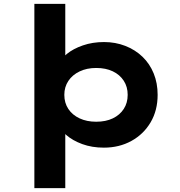

<svg xmlns="http://www.w3.org/2000/svg" viewBox="-20 -760 938 1000"><path d="M159 220V-740H320V-412L287 -421Q295 -452 328 -479Q361 -506 411.5 -523.5Q462 -541 522 -541Q581 -541 632.5 -521Q684 -501 722 -464.5Q760 -428 780.5 -377.5Q801 -327 801 -266Q801 -185 764.5 -123Q728 -61 664.5 -26Q601 9 521 9Q459 9 408.5 -9.5Q358 -28 325 -57Q292 -86 283 -117L320 -131V220ZM481 -126Q531 -126 567.5 -143.5Q604 -161 624.5 -192.5Q645 -224 645 -266Q645 -308 624.5 -339.5Q604 -371 567.5 -388.5Q531 -406 481 -406Q432 -406 394.5 -388Q357 -370 336 -338.5Q315 -307 315 -266Q315 -224 336 -192.5Q357 -161 394.5 -143.5Q432 -126 481 -126Z"/></svg>

Font: Lexend Mega
Style: Bold
Weight: 700
Version: Version 1.007